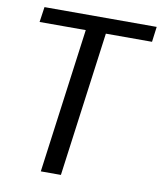

<svg xmlns="http://www.w3.org/2000/svg" viewBox="-82 -790 722 856"><g transform="rotate(10 279.0 -362.0)"><path d="M50 -724H558L549 -655H340L252 0H161L249 -655H40Z"/></g></svg>

Font: Rosario
Style: Italic
Weight: 400
Italic angle: -8.05°
Designer: Hector Gatti
Foundry: Omnibus Type
Version: Version 1.201